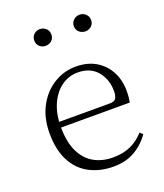

<svg xmlns="http://www.w3.org/2000/svg" viewBox="-142 -854 820 962"><g transform="rotate(-20 268.0 -373.0)"><path d="M298 14Q227 14 171 -15Q115 -44 83.5 -103.5Q52 -163 52 -252Q52 -334 84.5 -394.5Q117 -455 171 -488.5Q225 -522 289 -522Q351 -522 395.5 -495.5Q440 -469 464 -423.5Q488 -378 488 -320Q488 -283 482 -260H82V-290H387Q411 -290 419.5 -302.5Q428 -315 428 -341Q428 -404 391.5 -447.5Q355 -491 288 -491Q240 -491 201 -463Q162 -435 139 -383.5Q116 -332 116 -263Q116 -183 141 -131Q166 -79 210 -54.5Q254 -30 311 -30Q364 -30 404.5 -48Q445 -66 477 -102L492 -88Q459 -41 411 -13.5Q363 14 298 14ZM184 -671Q166 -671 152.5 -683Q139 -695 139 -715Q139 -735 152.5 -747.5Q166 -760 184 -760Q203 -760 216.5 -747.5Q230 -735 230 -715Q230 -695 216.5 -683Q203 -671 184 -671ZM397 -671Q378 -671 364 -683Q350 -695 350 -715Q350 -735 364 -747.5Q378 -760 397 -760Q414 -760 428 -747.5Q442 -735 442 -715Q442 -695 428 -683Q414 -671 397 -671Z"/></g></svg>

Font: Early Summer Mincho VF
Style: Regular
Weight: 250
Designer: GuiWonder
Version: Version 1.002